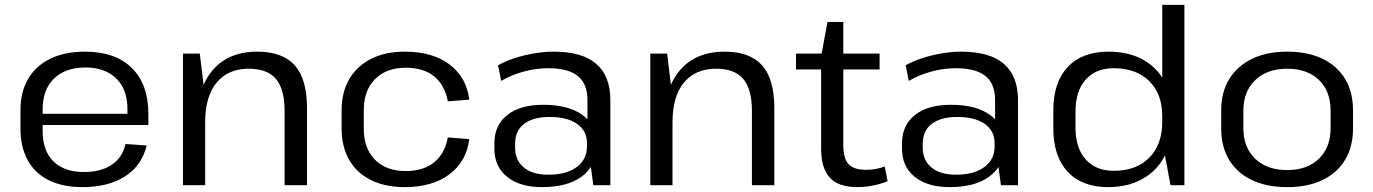

<svg xmlns="http://www.w3.org/2000/svg" viewBox="-20 -760 5637 788"><path d="M318 8Q238 8 181 -20Q124 -48 94 -102Q64 -156 64 -232V-308Q64 -383 95.5 -436.5Q127 -490 186.5 -519Q246 -548 329 -548Q453 -548 521 -481Q589 -414 589 -292V-247H138V-293H517L503 -275V-313Q503 -393 457 -438Q411 -483 331 -483Q248 -483 201.5 -437.5Q155 -392 155 -311V-223Q155 -141 199.5 -97.5Q244 -54 324 -54Q395 -54 439 -84Q483 -114 495 -169L582 -163Q562 -80 493 -36Q424 8 318 8Z M1148 -305Q1148 -394 1112.5 -436Q1077 -478 1001 -478Q916 -478 869 -421Q822 -364 822 -258L787 -195V-252Q787 -394 852 -471Q917 -548 1036 -548Q1140 -548 1190 -491.5Q1240 -435 1240 -316V0H1148ZM731 -540H800L822 -358V0H731Z M1641 8Q1561 8 1502.5 -21Q1444 -50 1413 -104Q1382 -158 1382 -233V-307Q1382 -382 1413.5 -435.5Q1445 -489 1503 -518.5Q1561 -548 1641 -548Q1756 -548 1825.5 -495Q1895 -442 1906 -351L1818 -344Q1806 -410 1762.5 -446Q1719 -482 1645 -482Q1566 -482 1519.5 -435.5Q1473 -389 1473 -308V-232Q1473 -151 1519 -104.5Q1565 -58 1645 -58Q1718 -58 1762 -94Q1806 -130 1818 -196L1906 -189Q1895 -98 1825 -45Q1755 8 1641 8Z M2391 -179V-349Q2391 -416 2351.5 -448Q2312 -480 2230 -480Q2180 -480 2130 -466.5Q2080 -453 2037 -428L2024 -492Q2054 -509 2092.5 -521.5Q2131 -534 2172.5 -541Q2214 -548 2252 -548Q2369 -548 2427 -498Q2485 -448 2485 -349V0H2415ZM2205 8Q2114 8 2061.5 -34Q2009 -76 2009 -150V-172Q2009 -246 2062 -288Q2115 -330 2210 -330Q2310 -330 2368 -290Q2426 -250 2426 -176V-153Q2426 -78 2367 -35Q2308 8 2205 8ZM2230 -43Q2304 -43 2346.5 -74Q2389 -105 2389 -159V-173Q2389 -223 2348.5 -251.5Q2308 -280 2235 -280Q2169 -280 2131.5 -252Q2094 -224 2094 -169V-155Q2094 -102 2130 -72.5Q2166 -43 2230 -43Z M3066 -305Q3066 -394 3030.5 -436Q2995 -478 2919 -478Q2834 -478 2787 -421Q2740 -364 2740 -258L2705 -195V-252Q2705 -394 2770 -471Q2835 -548 2954 -548Q3058 -548 3108 -491.5Q3158 -435 3158 -316V0H3066ZM2649 -540H2718L2740 -358V0H2649Z M3498 8Q3422 8 3386 -30.5Q3350 -69 3350 -150V-528L3376 -670H3441V-165Q3441 -110 3462.5 -86.5Q3484 -63 3535 -63Q3554 -63 3574 -66.5Q3594 -70 3611 -77L3623 -16Q3605 -9 3584.5 -3.5Q3564 2 3542 5Q3520 8 3498 8ZM3247 -540H3590V-475H3247Z M4064 -179V-349Q4064 -416 4024.5 -448Q3985 -480 3903 -480Q3853 -480 3803 -466.5Q3753 -453 3710 -428L3697 -492Q3727 -509 3765.5 -521.5Q3804 -534 3845.5 -541Q3887 -548 3925 -548Q4042 -548 4100 -498Q4158 -448 4158 -349V0H4088ZM3878 8Q3787 8 3734.5 -34Q3682 -76 3682 -150V-172Q3682 -246 3735 -288Q3788 -330 3883 -330Q3983 -330 4041 -290Q4099 -250 4099 -176V-153Q4099 -78 4040 -35Q3981 8 3878 8ZM3903 -43Q3977 -43 4019.5 -74Q4062 -105 4062 -159V-173Q4062 -223 4021.5 -251.5Q3981 -280 3908 -280Q3842 -280 3804.5 -252Q3767 -224 3767 -169V-155Q3767 -102 3803 -72.5Q3839 -43 3903 -43Z M4528 8Q4421 8 4362 -55Q4303 -118 4303 -233V-307Q4303 -422 4362 -485Q4421 -548 4530 -548Q4609 -548 4667.5 -517Q4726 -486 4758 -428.5Q4790 -371 4790 -291V-254Q4790 -174 4757.5 -115Q4725 -56 4666 -24Q4607 8 4528 8ZM4551 -59Q4644 -59 4697 -113Q4750 -167 4750 -260V-283Q4750 -375 4696.5 -427.5Q4643 -480 4551 -480Q4477 -480 4435.5 -433Q4394 -386 4394 -302V-237Q4394 -153 4435.5 -106Q4477 -59 4551 -59ZM4750 -181V-740H4841V0H4784Z M5263 8Q5179 8 5118 -21Q5057 -50 5024.5 -104Q4992 -158 4992 -233V-307Q4992 -382 5025 -435.5Q5058 -489 5118.5 -518.5Q5179 -548 5263 -548Q5347 -548 5407.5 -519Q5468 -490 5500.5 -436Q5533 -382 5533 -307V-233Q5533 -158 5500.5 -104Q5468 -50 5407.5 -21Q5347 8 5263 8ZM5263 -62Q5345 -62 5393 -108.5Q5441 -155 5441 -234V-306Q5441 -386 5393 -432Q5345 -478 5263 -478Q5181 -478 5132 -431.5Q5083 -385 5083 -306V-234Q5083 -155 5131.5 -108.5Q5180 -62 5263 -62Z"/></svg>

Font: Pathway Extreme 72pt Medium
Style: Regular
Weight: 500
Designer: Eduardo Rodriguez Tunni
Foundry: Eduardo Rodriguez Tunni
Version: Version 1.001;gftools[0.9.26]